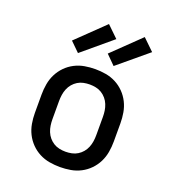

<svg xmlns="http://www.w3.org/2000/svg" viewBox="-141 -875 881 988"><g transform="rotate(20 300.0 -381.0)"><path d="M300 8Q271 8 242 3Q213 -2 187 -15.5Q161 -29 140.5 -50Q120 -71 107 -97Q94 -123 89 -152Q84 -181 84 -210V-310Q84 -339 89 -368Q94 -397 107 -423Q120 -449 140.5 -470Q161 -491 187 -504.5Q213 -518 242 -523Q271 -528 300 -528Q329 -528 358 -523Q387 -518 413 -504.5Q439 -491 459.5 -470Q480 -449 493 -423Q506 -397 511 -368Q516 -339 516 -310V-210Q516 -181 511 -152Q506 -123 493 -97Q480 -71 459.5 -50Q439 -29 413 -15.5Q387 -2 358 3Q329 8 300 8ZM300 -76Q317 -76 334 -79.5Q351 -83 365.5 -92Q380 -101 391 -114Q402 -127 408.5 -143Q415 -159 417.5 -176Q420 -193 420 -210V-310Q420 -327 417.5 -344Q415 -361 408.5 -377Q402 -393 391 -406Q380 -419 365.5 -428Q351 -437 334 -440.5Q317 -444 300 -444Q283 -444 266 -440.5Q249 -437 234.5 -428Q220 -419 209 -406Q198 -393 191.5 -377Q185 -361 182.5 -344Q180 -327 180 -310V-210Q180 -193 182.5 -176Q185 -159 191.5 -143Q198 -127 209 -114Q220 -101 234.5 -92Q249 -83 266 -79.5Q283 -76 300 -76ZM382 -575 332 -625 482 -770 544 -710ZM187 -575 136 -625 286 -770 348 -710Z"/></g></svg>

Font: Iosevka HT Medium Extended
Style: Regular
Weight: 500
Width: 7
Monospace: yes
Designer: Belleve Invis
Foundry: Belleve Invis
Version: Version 32.3.0; ttfautohint (v1.8.4)